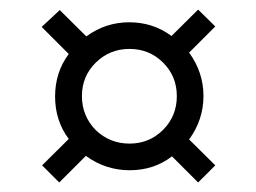

<svg xmlns="http://www.w3.org/2000/svg" viewBox="-20 -549 540 405"><path d="M162.1 -472.2Q202.6 -502 252.7 -502Q302.7 -502 341.8 -473.1L397.9 -528.8L434.1 -493.2L378.9 -438Q409.2 -396.5 409.2 -346.4Q409.2 -296.4 378.9 -254.9L434.1 -200.2L397.9 -164.1L342.8 -219.2Q304.7 -189.9 253.7 -189.9Q202.6 -189.9 161.1 -220.2L105 -164.1L68.8 -200.2L125 -255.9Q96.2 -294.4 96.2 -345.5Q96.2 -396.5 125 -435.1L67.9 -492.2L106 -527.8ZM353 -346.2Q353 -388.2 324 -417Q294.9 -445.8 253.2 -445.8Q211.4 -445.8 182.1 -417Q152.8 -388.2 152.8 -346.4Q152.8 -304.7 181.6 -274.9Q211.4 -246.1 253.2 -246.1Q294.9 -246.1 324 -275.1Q353 -304.2 353 -346.2Z"/></svg>

Font: UVF Lobster12
Style: Regular
Weight: 400
Designer: Pablo Impallari
Foundry: Pablo Impallari. www.impallari.com
Version: Version 1.004